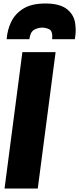

<svg xmlns="http://www.w3.org/2000/svg" viewBox="-20 -1078 453 1098"><path d="M408 -854H278L279 -871Q279 -903 259.5 -911.5Q240 -920 222 -920Q197 -920 175 -907.5Q153 -895 148 -854H18Q22 -908 44.5 -954Q67 -1000 114 -1029Q161 -1058 240 -1058Q323 -1058 364.5 -1024.5Q406 -991 411 -936L413 -907Q413 -881 408 -854ZM196 0H6L108 -780H298Z"/></svg>

Font: Tanohe Sans ExtraBold
Style: Italic
Weight: 800
Designer: Village Type and Design LLC & Cristiano Sobral
Foundry: Cooper Hewitt Smithsonian Design Museum
Version: Version 1.00;September 29, 2021;FontCreator 13.0.0.2655 64-b